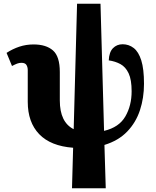

<svg xmlns="http://www.w3.org/2000/svg" viewBox="-20 -780 830 1024"><path d="M364 224 370 8Q250 -1 189 -64.5Q128 -128 128 -237V-406Q128 -422 121 -433.5Q114 -445 94 -445Q83 -445 72 -441Q61 -437 44 -428L15 -498Q47 -519 83 -531Q119 -543 159 -543Q226 -543 262.5 -511Q299 -479 299 -396V-244Q299 -128 373 -91L391 -760H516L535 -82Q615 -101 648.5 -159Q682 -217 682 -293Q682 -355 666 -389Q650 -423 622.5 -438Q595 -453 560 -458Q562 -502 582.5 -523Q603 -544 634 -544Q667 -544 693 -524Q719 -504 733.5 -458Q748 -412 748 -333Q748 -258 726.5 -192.5Q705 -127 658.5 -78.5Q612 -30 537 -7L544 224Z"/></svg>

Font: Noto Serif Condensed Black
Style: Regular
Weight: 900
Width: 3
Designer: Monotype Design Team
Foundry: Monotype Imaging Inc.
Version: Version 2.015; ttfautohint (v1.8.4.7-5d5b)